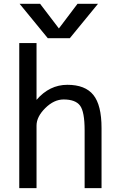

<svg xmlns="http://www.w3.org/2000/svg" viewBox="-20 -976 610 998"><path d="M507.8 2H419.9V-297.9Q419.9 -395.5 396 -427.2Q372.1 -459 310.5 -459Q260.7 -459 215.3 -414.1Q169.9 -369.1 169.9 -323.2V2H80.1V-752H169.9V-457Q237.3 -535.2 330.1 -535.2Q422.9 -535.2 465.3 -482.4Q507.8 -429.7 507.8 -310.5ZM286.1 -828.1 382.8 -956.1H489.3L342.8 -777.3H228.5L82 -956.1H188.5Z"/></svg>

Font: Nasu
Style: Regular
Weight: 400
Designer: Ryoko NISHIZUKA (kana &amp; ideographs); Paul D. Hunt (Latin, Greek &amp; Cyrillic); Wenlong ZHANG (bopomofo); Sandoll C
Version: Version 2014.1215